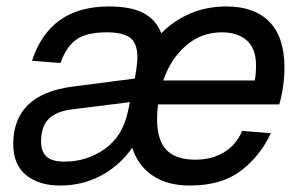

<svg xmlns="http://www.w3.org/2000/svg" viewBox="-20 -562 934 594"><path d="M166 12Q100 12 60.5 -20.5Q21 -53 21 -116Q21 -270 204 -294L397 -319Q400 -334 402.5 -353Q405 -372 405 -384Q405 -430 381.5 -446Q358 -462 311 -462Q247 -462 216 -439.5Q185 -417 167 -367L79 -374Q106 -457 165 -499.5Q224 -542 317 -542Q385 -542 424 -521.5Q463 -501 479 -459Q517 -498 568 -520Q619 -542 681 -542Q767 -542 813.5 -494.5Q860 -447 860 -354Q860 -295 844 -239H469Q466 -217 466 -194Q466 -127 495.5 -97.5Q525 -68 584 -68Q636 -68 674 -91.5Q712 -115 729 -157L818 -150Q785 -79 725 -33.5Q665 12 567 12Q498 12 452.5 -18.5Q407 -49 389 -105Q352 -51 294 -19.5Q236 12 166 12ZM666 -462Q603 -462 555.5 -421Q508 -380 485 -313H768Q770 -322 771 -333Q772 -344 772 -361Q772 -411 744 -436.5Q716 -462 666 -462ZM180 -62Q249 -62 304.5 -101.5Q360 -141 376 -218L382 -246L205 -224Q155 -218 131 -194.5Q107 -171 107 -124Q107 -94 123.5 -78Q140 -62 180 -62Z"/></svg>

Font: Geist Regular
Style: Italic
Weight: 400
Italic angle: -12°
Designer: Basement.studio, Andrés Briganti, Mateo Zaragoza
Foundry: Basement.studio, Vercel, Andrés Briganti, Guido Ferreyra, Mateo Zaragoza
Version: Version 1.500; ttfautohint (v1.8.4.7-5d5b)